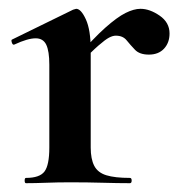

<svg xmlns="http://www.w3.org/2000/svg" viewBox="-20 -416 419 436"><path d="M161 -271 153 -284Q192 -329 219 -353Q246 -377 265 -386.5Q284 -396 299 -396Q320 -396 342.5 -380.5Q365 -365 365 -340Q365 -319 352.5 -305.5Q340 -292 318 -292Q297 -292 286.5 -303Q276 -314 267.5 -324.5Q259 -335 243 -335Q236 -335 227.5 -330.5Q219 -326 203.5 -312.5Q188 -299 161 -271ZM39 0Q36 0 36 -6Q36 -12 39 -12Q70 -12 81 -26.5Q92 -41 92 -81V-269Q92 -300 85 -314.5Q78 -329 61 -329Q52 -329 40 -325.5Q28 -322 13 -315Q9 -313 7 -319Q5 -325 7 -326L146 -394Q152 -396 153 -396Q164 -396 175 -372Q186 -348 186 -303V-81Q186 -55 194 -39.5Q202 -24 221.5 -18Q241 -12 275 -12Q279 -12 279 -6Q279 0 275 0Q248 0 213.5 -1Q179 -2 139 -2Q111 -2 85 -1Q59 0 39 0Z"/></svg>

Font: Cormorant Garamond Light
Style: Regular
Weight: 300
Designer: Christian Thalmann (Catharsis Fonts)
Foundry: Catharsis Fonts
Version: Version 4.001